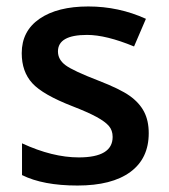

<svg xmlns="http://www.w3.org/2000/svg" viewBox="-20 -570 527 600"><path d="M444.8 -153.8Q444.8 -74.7 387.2 -32.5Q329.6 9.8 222.2 9.8Q114.3 9.8 48.8 -22.9V-122.1Q144 -78.1 226.1 -78.1Q332 -78.1 332 -142.1Q332 -162.6 320.3 -176.3Q308.6 -189.9 281.7 -204.6Q254.9 -219.2 207 -237.8Q113.8 -273.9 80.8 -310.1Q47.9 -346.2 47.9 -403.8Q47.9 -473.1 103.8 -511.5Q159.7 -549.8 255.9 -549.8Q351.1 -549.8 436 -511.2L398.9 -424.8Q311.5 -460.9 252 -460.9Q161.1 -460.9 161.1 -409.2Q161.1 -383.8 184.8 -366.2Q208.5 -348.6 288.1 -317.9Q355 -292 385.3 -270.5Q415.5 -249 430.2 -220.9Q444.8 -192.9 444.8 -153.8Z"/></svg>

Font: f1_51640          
Style: Regular
Weight: 600
Foundry: Ascender Corporation
Version: Version 1.10